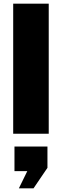

<svg xmlns="http://www.w3.org/2000/svg" viewBox="-20 -730 338 1048"><path d="M52 0V-710H246V0ZM83 298 129 204H59V70H239V186L163 298Z"/></svg>

Font: Special Gothic Extended Bold
Style: Regular
Weight: 700
Width: 7
Designer: Alistair McCready
Foundry: Monolith
Version: Version 1.000; ttfautohint (v1.8.4.7-5d5b)